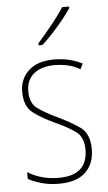

<svg xmlns="http://www.w3.org/2000/svg" viewBox="-55 -801 476 847"><g transform="rotate(-5 183.5 -377.5)"><path d="M253 -765Q230 -729 198 -689.5Q166 -650 135 -615V-606H152Q185 -636 222.5 -679Q260 -722 284 -758V-765ZM190 -283Q137 -308 104.5 -331.5Q72 -355 72 -407Q72 -459 106 -486Q140 -513 197 -513Q263 -513 310 -485L322 -509Q266 -538 197 -538Q124 -538 84.5 -501.5Q45 -465 45 -408Q45 -342 84.5 -313Q124 -284 181 -258Q234 -234 267.5 -209.5Q301 -185 301 -130Q301 -16 172 -16Q97 -16 36 -53V-23Q58 -11 93 -0.5Q128 10 172 10Q250 10 289.5 -27.5Q329 -65 329 -129Q329 -199 287 -228Q245 -257 190 -283Z"/></g></svg>

Font: Noto Sans Display SemiCondensed Thin
Style: Regular
Weight: 250
Width: 4
Designer: Monotype Design team
Foundry: Monotype Imaging Inc.
Version: 1.000